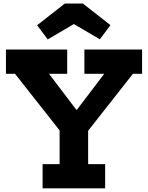

<svg xmlns="http://www.w3.org/2000/svg" viewBox="-20 -1030 810 1050"><path d="M707 -626.5 456.5 -308H313L62 -626.5H12.5V-759H347.5V-626.5H248L435.5 -379.5L345.5 -430H443.5L362.5 -379.5L550 -626.5H441.5V-759H757V-626.5ZM462 -394V-132.5H555V0H213V-132.5H306V-394ZM433.5 -1010.5 584 -892.5 526 -815 384 -898.5 241 -814.5 183 -892 334.5 -1010.5Z"/></svg>

Font: Hepta Slab
Style: Bold
Weight: 700
Designer: Michael LaGattuta
Foundry: Michael LaGattuta
Version: Version 1.100